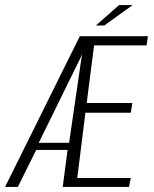

<svg xmlns="http://www.w3.org/2000/svg" viewBox="-49 -733 605 753"><path d="M-29 0 264 -591H531L526 -555H320L291 -329H470L464 -291H286L254 -35H464L457 0H197L216 -145H93L21 0ZM103 -173H222L271 -509L273 -522L269 -511ZM327 -633 418 -713H471L360 -633Z"/></svg>

Font: Alumni Sans Thin Light
Style: Italic
Weight: 300
Italic angle: -8°
Version: Version 1.016